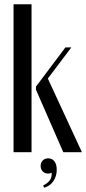

<svg xmlns="http://www.w3.org/2000/svg" viewBox="-20 -719 407 907"><path d="M129 0H44V-699H129ZM206 -348 367 0H279L150 -295V-310L289 -495H317ZM224 97Q216 101 207 101Q192 101 182 91Q172 81 172 65Q172 49 182 39Q192 29 208 29Q226 29 237 43Q248 57 248 83Q248 114 232 137Q216 160 188 168L184 157Q228 136 224 97Z"/></svg>

Font: Moniqa SemBd Heading
Style: Regular
Weight: 600
Designer: Rajesh Rajput
Foundry: Rajesh Rajput
Version: Version 1.000